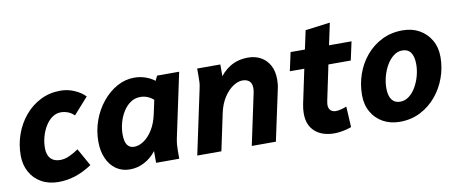

<svg xmlns="http://www.w3.org/2000/svg" viewBox="-61 -913 2811 1176"><g transform="rotate(-10 1344.5 -324.5)"><path d="M22 -188Q22 -257 44.5 -319.5Q67 -382 108 -431Q149 -480 205.5 -508.5Q262 -537 330 -537Q376 -537 417.5 -518.5Q459 -500 483 -474L392 -372Q376 -389 354 -397.5Q332 -406 310 -406Q280 -406 255.5 -388.5Q231 -371 213 -341.5Q195 -312 185.5 -277Q176 -242 176 -207Q176 -164 197 -141.5Q218 -119 256 -119Q285 -119 313.5 -132Q342 -145 371 -165L432 -56Q377 -20 326.5 -4Q276 12 223 12Q163 12 117.5 -13.5Q72 -39 47 -84.5Q22 -130 22 -188Z M505 -189Q505 -257 527.5 -319.5Q550 -382 590 -431Q630 -480 681 -508.5Q732 -537 789 -537Q824 -537 857 -526Q890 -515 915 -495L930 -525H1067L982 -125Q978 -104 976.5 -87.5Q975 -71 975 -49V0H831V-73Q800 -33 757.5 -10.5Q715 12 667 12Q618 12 581.5 -13.5Q545 -39 525 -84.5Q505 -130 505 -189ZM659 -207Q659 -161 674 -140.5Q689 -120 716 -120Q746 -120 776.5 -140.5Q807 -161 831.5 -200Q856 -239 868 -294L887 -382Q869 -398 848.5 -406Q828 -414 805 -414Q771 -414 744 -395.5Q717 -377 698 -346.5Q679 -316 669 -279.5Q659 -243 659 -207Z M1087 0 1172 -400Q1177 -421 1178 -437.5Q1179 -454 1179 -476V-525H1323V-414L1304 -424Q1335 -477 1384 -507Q1433 -537 1497 -537Q1542 -537 1576.5 -517.5Q1611 -498 1630.5 -462Q1650 -426 1650 -374Q1650 -360 1648.5 -345Q1647 -330 1643 -313L1576 0H1426L1493 -315Q1495 -324 1496 -332Q1497 -340 1497 -347Q1497 -377 1481.5 -391Q1466 -405 1438 -405Q1411 -405 1380 -384.5Q1349 -364 1323.5 -325Q1298 -286 1286 -231L1237 0Z M1735 -410 1760 -525H1849L1874 -641L2028 -661L1999 -525H2139L2114 -410H1975L1929 -191Q1928 -184 1927 -178Q1926 -172 1926 -167Q1926 -145 1938 -133Q1950 -121 1971 -121Q1985 -121 2003 -125.5Q2021 -130 2038 -137L2045 -8Q2021 1 1992 6.5Q1963 12 1939 12Q1863 12 1818.5 -27.5Q1774 -67 1774 -140Q1774 -154 1775.5 -168Q1777 -182 1780 -197L1825 -410Z M2145 -188Q2145 -257 2167 -319.5Q2189 -382 2230.5 -431Q2272 -480 2329.5 -508.5Q2387 -537 2458 -537Q2517 -537 2562 -511.5Q2607 -486 2633 -441Q2659 -396 2659 -336Q2659 -271 2637 -209Q2615 -147 2573.5 -97Q2532 -47 2474.5 -17.5Q2417 12 2346 12Q2288 12 2242.5 -13Q2197 -38 2171 -83.5Q2145 -129 2145 -188ZM2299 -205Q2299 -158 2317 -133.5Q2335 -109 2369 -109Q2399 -109 2424 -128Q2449 -147 2467 -178Q2485 -209 2495 -245.5Q2505 -282 2505 -318Q2505 -366 2487.5 -391Q2470 -416 2435 -416Q2405 -416 2380 -396.5Q2355 -377 2337 -346Q2319 -315 2309 -278Q2299 -241 2299 -205Z"/></g></svg>

Font: Radio Canada
Style: Italic
Weight: 400
Italic angle: -12°
Designer: Charles Daoud, Etienne Aubert Bonn, Alexandre Saumier Demers, Jacques Le Bailly
Foundry: Radio-Canada
Version: Version 2.104;gftools[0.9.28.dev5+ged2979d]